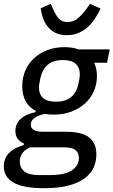

<svg xmlns="http://www.w3.org/2000/svg" viewBox="-38 -778 597 1010"><path d="M469 34Q469 68 456 100Q443 132 411.5 157Q380 182 326.5 197Q273 212 193 212Q84 212 33 182.5Q-18 153 -18 98Q-18 56 9 27.5Q36 -1 87 -15L88 -23Q43 -42 43 -89Q43 -127 70.5 -152.5Q98 -178 149 -188L150 -195Q79 -231 79 -325Q79 -368 94.5 -405Q110 -442 139.5 -470Q169 -498 210 -514Q251 -530 302 -530Q343 -530 376 -518H539L525 -448H457Q472 -418 472 -378Q472 -336 456 -299Q440 -262 410 -234.5Q380 -207 338 -191Q296 -175 244 -175Q231 -175 220 -176Q209 -177 197 -179Q165 -172 144.5 -158.5Q124 -145 124 -122Q124 -85 189 -85H307Q394 -85 431.5 -54.5Q469 -24 469 34ZM256 -243Q309 -243 337.5 -268.5Q366 -294 375 -339Q380 -362 381 -370.5Q382 -379 382 -387Q382 -422 360.5 -442Q339 -462 293 -462Q240 -462 211.5 -436Q183 -410 174 -365Q169 -342 168 -333.5Q167 -325 167 -317Q167 -282 188.5 -262.5Q210 -243 256 -243ZM377 53Q377 27 360 12Q343 -3 296 -3H120Q66 21 66 73Q66 103 89 123Q112 143 171 143H221Q304 143 340.5 118Q377 93 377 53ZM314 -593Q276 -593 251 -606.5Q226 -620 210.5 -641Q195 -662 187 -686.5Q179 -711 176 -734L229 -758L240 -733Q255 -698 271.5 -680Q288 -662 317 -662Q344 -662 367 -678.5Q390 -695 418 -733L436 -758L491 -733Q480 -710 465 -685.5Q450 -661 429 -640.5Q408 -620 379.5 -606.5Q351 -593 314 -593Z"/></svg>

Font: IBM Plex Sans Text
Style: Italic
Weight: 450
Italic angle: -11°
Designer: Mike Abbink, Paul van der Laan, Pieter van Rosmalen
Foundry: Bold Monday
Version: Version 3.005